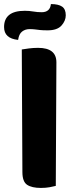

<svg xmlns="http://www.w3.org/2000/svg" viewBox="-50 -913 354 943"><path d="M151 10Q106 10 83 -5.5Q60 -21 60 -68L57 -670Q69 -672 91 -675Q113 -678 137 -678Q227 -678 227 -607L224 0Q213 3 194 6.5Q175 10 151 10ZM39 -717Q-30 -724 -30 -780Q-30 -820 -4.5 -840Q21 -860 72 -860Q94 -860 113.5 -856.5Q133 -853 155 -853Q175 -853 186.5 -863Q198 -873 200 -893Q237 -893 255 -880.5Q273 -868 273 -838Q273 -811 252 -787.5Q231 -764 184 -764Q161 -764 147 -765.5Q133 -767 122 -768.5Q111 -770 95 -770Q74 -770 58.5 -758Q43 -746 39 -717Z"/></svg>

Font: Baloo Bhaijaan 2 ExtraBold
Style: Regular
Weight: 800
Designer: Sanskriti Dholi, Noopur Datye and Ek Type
Foundry: Ek Type
Version: Version 1.701